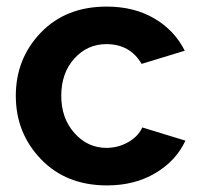

<svg xmlns="http://www.w3.org/2000/svg" viewBox="-20 -553 604 583"><path d="M304 -533Q387 -533 448.5 -497Q510 -461 541 -399L410 -359Q375 -419 303 -419Q245 -419 205.5 -375Q166 -331 166 -262Q166 -194 206 -149Q246 -104 303 -104Q339 -104 369.5 -121.5Q400 -139 412 -166L543 -126Q515 -65 452 -27.5Q389 10 305 10Q181 10 104.5 -69.5Q28 -149 28 -262Q28 -375 104 -454Q180 -533 304 -533Z"/></svg>

Font: Raleway
Style: Bold
Weight: 700
Designer: Matt McInerney, Pablo Impallari, Rodrigo Fuenzalida
Foundry: Matt McInerney, Pablo Impallari, Rodrigo Fuenzalida
Version: Version 3.000